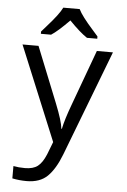

<svg xmlns="http://www.w3.org/2000/svg" viewBox="-64 -812 729 1098"><g transform="rotate(5 300.0 -263.0)"><path d="M40 -536.1H131.8L259.8 -216.8Q299.8 -116.7 303.2 -75.2H306.2Q317.4 -129.9 350.1 -217.8L466.8 -536.1H559.1L327.1 69.8Q294.4 154.8 251 197.5Q207.5 240.2 130.9 240.2Q88.9 240.2 48.8 231.9V161.1Q79.1 167 115.2 167Q162.1 167 188.2 147Q214.4 127 234.9 78.1L263.2 4.9ZM462.9 -606H403.8Q362.3 -633.3 300.8 -696.8Q235.8 -630.4 197.8 -606H139.2V-619.1Q151.4 -633.3 168 -651.9Q235.8 -727.5 253.9 -766.1H348.1Q366.2 -727.5 434.1 -651.9L462.9 -619.1Z"/></g></svg>

Font: Noto Mono
Style: Regular
Weight: 400
Designer: Monotype Design Team
Foundry: Monotype Imaging Inc.
Version: Version 1.00